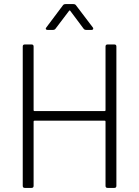

<svg xmlns="http://www.w3.org/2000/svg" viewBox="-20 -917 679 937"><path d="M505 -700H538Q548 -700 548 -690V-10Q548 0 538 0H505Q495 0 495 -10V-324Q495 -328 491 -328H148Q144 -328 144 -324V-10Q144 0 134 0H101Q91 0 91 -10V-690Q91 -700 101 -700H134Q144 -700 144 -690V-379Q144 -375 148 -375H491Q495 -375 495 -379V-690Q495 -700 505 -700ZM300 -897H338Q347 -897 351 -891L433 -783Q435 -781 435 -777Q435 -775 433 -773Q431 -771 427 -771H401Q392 -771 388 -777L323 -864Q322 -866 320 -866Q318 -866 317 -864L251 -777Q247 -771 238 -771H212Q206 -771 204 -774.5Q202 -778 206 -783L287 -891Q291 -897 300 -897Z"/></svg>

Font: Barlow Light
Style: Regular
Weight: 300
Designer: Jeremy Tribby
Foundry: Tribby Type
Version: Version 1.422